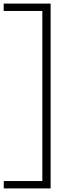

<svg xmlns="http://www.w3.org/2000/svg" viewBox="-40 -828 416 1068"><path d="M-19 220V179H195.5V-767H-19.5V-808H241.5V220Z"/></svg>

Font: Encode Sans Exp XLt
Style: Regular
Weight: 200
Width: 7
Designer: Multiple Designers
Foundry: Impallari Type
Version: Version 3.002; ttfautohint (v1.8.3) -l 8 -r 50 -G 200 -x 14 